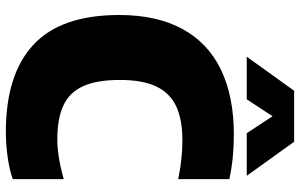

<svg xmlns="http://www.w3.org/2000/svg" viewBox="-200 -790 1001 640"><g transform="rotate(90 300.0 -470.5)"><path d="M30.5 -368Q30.5 -493 77 -578.5Q123.5 -664 212.8 -707Q302 -750 429.5 -750Q509 -750 577.5 -735V-564.5Q511 -578.5 448 -578.5Q378.5 -578.5 334.2 -557.5Q290 -536.5 268.5 -490.8Q247 -445 247 -370Q247 -293 267.8 -247.5Q288.5 -202 332 -181.8Q375.5 -161.5 445.5 -161.5Q501.5 -161.5 577.5 -183V-13Q546.5 -2 504 4Q461.5 10 420 10Q228.5 10 129.5 -82Q30.5 -174 30.5 -368ZM566.5 -793H424.5L368 -879L311.5 -793H169.5L283 -951H453Z"/></g></svg>

Font: Encode Sans SemiCondensed Black
Style: Regular
Weight: 900
Width: 4
Designer: Multiple Designers
Foundry: Impallari Type
Version: Version 2.000